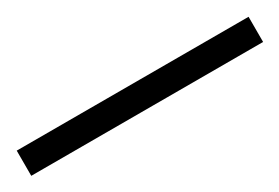

<svg xmlns="http://www.w3.org/2000/svg" viewBox="-16 -62 461 317"><g transform="rotate(-30 215.0 97.0)"><path d="M-6 73H436V121H-6Z"/></g></svg>

Font: Poly
Style: Regular
Weight: 400
Designer: Jos Nicols Silva Schwarzenberg
Foundry: Jose Nicolas Silva Schwarzenberg
Version: Version 1.001